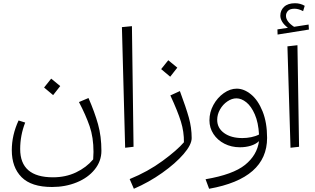

<svg xmlns="http://www.w3.org/2000/svg" viewBox="-20 -912 1952 1189"><path d="M608 22Q608 86 566.5 137.5Q525 189 455 217.5Q385 246 302 246Q174 246 113.5 185Q53 124 53 18Q53 -75 95 -166L136 -153Q105 -74 105 11Q105 186 308 186Q387 186 451 155.5Q515 125 557 75Q559 43 559 29Q559 -61 535 -130.5Q511 -200 469 -280L528 -305Q566 -218 587 -143Q608 -68 608 22ZM253 -370 297 -425 353 -379 309 -323Z M755 3 735 -744 797 -750 807 -3Z M783 197Q896 151 986.5 84.5Q1077 18 1119 -31Q1120 -95 1100.5 -158.5Q1081 -222 1035 -321L1094 -348Q1132 -246 1149.5 -183.5Q1167 -121 1167 -57Q1167 -16 1117 42Q1067 100 984.5 158.5Q902 217 809 257ZM978 -484 1022 -539 1078 -493 1034 -437Z M1634 -58Q1634 193 1275 257L1253 198Q1423 169 1497.5 109Q1572 49 1584 -38Q1564 -19 1533 -9.5Q1502 0 1466 0Q1413 0 1370 -22Q1327 -44 1302 -82Q1277 -120 1277 -167Q1277 -217 1301.5 -262Q1326 -307 1365.5 -335Q1405 -363 1446 -363Q1491 -363 1534.5 -327.5Q1578 -292 1606 -222.5Q1634 -153 1634 -58ZM1481 -57Q1508 -57 1535.5 -62.5Q1563 -68 1584 -79Q1580 -153 1558 -203.5Q1536 -254 1505.5 -278.5Q1475 -303 1444 -303Q1416 -303 1388 -284Q1360 -265 1342.5 -234Q1325 -203 1325 -170Q1325 -119 1368 -88Q1411 -57 1481 -57Z M1779 3 1760 -625 1822 -632 1832 -3ZM1893 -729 1699 -698 1698 -730 1763 -740Q1740 -757 1728 -776.5Q1716 -796 1716 -815Q1716 -848 1739.5 -870Q1763 -892 1807 -892Q1840 -892 1867 -876L1857 -843Q1829 -858 1804 -858Q1776 -858 1763.5 -845Q1751 -832 1751 -814Q1751 -779 1801 -746L1891 -760Z"/></svg>

Font: FiraGO Light
Style: Italic
Weight: 300
Italic angle: -8°
Designer: bBox Type GmbH
Foundry: bBox Type GmbH
Version: Version 1.001